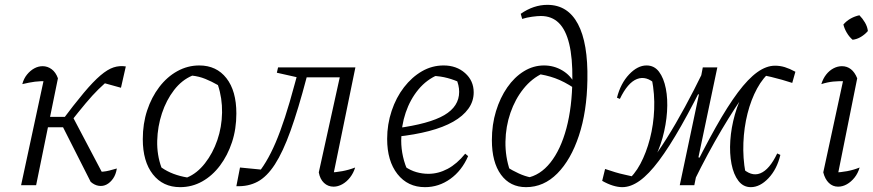

<svg xmlns="http://www.w3.org/2000/svg" viewBox="-20 -764 3603 792"><path d="M354 -14 230 -259 276 -290 414 -28 381 -56Q393 -55 405 -56Q417 -57 431 -60.5Q445 -64 462 -69Q458 -44 446.5 -27.5Q435 -11 420 -3Q405 5 387.5 2.5Q370 0 354 -14ZM67 0 166 -460 177 -429Q147 -430 124 -427Q101 -424 72 -417Q78 -440 91.5 -456.5Q105 -473 121.5 -482Q138 -491 156 -491Q176 -491 193 -478.5Q210 -466 219 -441L129 0ZM152 -239 161 -282H269L260 -239ZM264 -252 230 -259Q286 -334 325.5 -381Q365 -428 394.5 -453Q424 -478 448.5 -486Q473 -494 499 -490L479 -402L396 -425L437 -441Q410 -419 386 -395.5Q362 -372 333.5 -338Q305 -304 264 -252Z M723 8Q652 8 610.5 -45Q569 -98 569 -190Q569 -254 587 -308.5Q605 -363 637 -405Q669 -447 711.5 -470.5Q754 -494 802 -494Q873 -494 914 -441.5Q955 -389 955 -296Q955 -232 937 -177.5Q919 -123 887.5 -81Q856 -39 814 -15.5Q772 8 723 8ZM752 -32Q793 -49 825.5 -90.5Q858 -132 876.5 -186Q895 -240 896 -299.5Q897 -359 879 -413Q853 -428 827 -438.5Q801 -449 773 -452Q730 -434 698 -392.5Q666 -351 648 -296.5Q630 -242 628.5 -183.5Q627 -125 646 -73Q669 -57 695.5 -47Q722 -37 752 -32Z M955 4 970 -73 1072 -63 1033 -36Q1079 -87 1117 -176Q1155 -265 1195 -415L1212 -477L1229 -440L1122 -464L1127 -486H1446L1405 -445H1245Q1210 -312 1178.5 -224.5Q1147 -137 1114 -86Q1081 -35 1042.5 -14.5Q1004 6 955 4ZM1351 -23 1337 -52Q1365 -53 1392 -58Q1419 -63 1445 -73Q1438 -50 1424 -32Q1410 -14 1392 -4Q1374 6 1356 6Q1333 6 1316.5 -9.5Q1300 -25 1295 -53L1385 -461L1446 -486Z M1733 8Q1662 8 1619.5 -46Q1577 -100 1577 -191Q1577 -251 1595.5 -306.5Q1614 -362 1646.5 -404Q1679 -446 1720.5 -470Q1762 -494 1810 -494Q1863 -494 1898.5 -462.5Q1934 -431 1934 -383Q1934 -346 1912 -315.5Q1890 -285 1849.5 -262Q1809 -239 1750 -223.5Q1691 -208 1616 -200V-235Q1751 -253 1812.5 -289Q1874 -325 1874 -385Q1874 -413 1861 -441L1883 -421Q1856 -434 1826.5 -442Q1797 -450 1764 -451L1788 -456Q1740 -436 1706 -395Q1672 -354 1653.5 -299.5Q1635 -245 1635 -184Q1635 -151 1642.5 -117.5Q1650 -84 1665 -53L1650 -77Q1673 -61 1697.5 -54Q1722 -47 1747 -47Q1788 -47 1826.5 -67.5Q1865 -88 1899 -130L1911 -120Q1885 -60 1837.5 -26Q1790 8 1733 8Z M2150 8Q2084 8 2046.5 -43.5Q2009 -95 2009 -186Q2009 -250 2026 -305.5Q2043 -361 2072.5 -403.5Q2102 -446 2141 -470Q2180 -494 2224 -494Q2265 -494 2299.5 -473.5Q2334 -453 2351 -418L2349 -400Q2307 -428 2269.5 -441.5Q2232 -455 2190 -460L2220 -462Q2174 -441 2139.5 -398Q2105 -355 2085.5 -298.5Q2066 -242 2065 -179.5Q2064 -117 2084 -59L2069 -76Q2095 -60 2120 -48.5Q2145 -37 2170 -32L2151 -30Q2208 -40 2250.5 -93.5Q2293 -147 2316.5 -235Q2340 -323 2341 -437Q2342 -525 2328 -583Q2314 -641 2285 -669.5Q2256 -698 2211 -698Q2197 -698 2175 -695Q2153 -692 2134 -686L2128 -707Q2181 -744 2238 -744Q2322 -744 2364 -665Q2406 -586 2403 -434Q2401 -304 2368 -204.5Q2335 -105 2279 -48.5Q2223 8 2150 8Z M3077 8Q3046 8 3026 -18Q3006 -44 2997.5 -87.5Q2989 -131 2992.5 -184Q2996 -237 3011.5 -292Q3027 -347 3055 -397L3063 -392Q3014 -325 2957 -229Q2900 -133 2844 -19L2823 -29Q2883 -151 2932.5 -239Q2982 -327 3024 -383Q3066 -439 3103.5 -466Q3141 -493 3177 -493Q3198 -493 3217.5 -487Q3237 -481 3261 -468L3248 -422Q3227 -429 3205.5 -435Q3184 -441 3161.5 -446.5Q3139 -452 3114 -457L3161 -470Q3128 -445 3103 -399Q3078 -353 3063.5 -295.5Q3049 -238 3046.5 -175Q3044 -112 3055 -52L3038 -74Q3078 -34 3116 -49Q3154 -64 3186 -131L3199 -125Q3185 -66 3150 -29Q3115 8 3077 8ZM2547 8Q2529 8 2508 1.5Q2487 -5 2464 -18L2476 -67Q2500 -59 2518 -53.5Q2536 -48 2557 -43.5Q2578 -39 2612 -31L2563 -16Q2597 -42 2621.5 -88Q2646 -134 2661 -192Q2676 -250 2678.5 -313Q2681 -376 2669 -437L2685 -416Q2646 -453 2607.5 -438Q2569 -423 2537 -356L2525 -361Q2540 -420 2575 -457Q2610 -494 2647 -494Q2679 -494 2698.5 -468Q2718 -442 2726.5 -399Q2735 -356 2731.5 -303Q2728 -250 2713 -195.5Q2698 -141 2670 -92L2663 -96Q2694 -136 2730.5 -194Q2767 -252 2805 -322Q2843 -392 2880 -468L2901 -458Q2840 -333 2790 -245Q2740 -157 2698 -101Q2656 -45 2619 -18.5Q2582 8 2547 8ZM2784 0 2863 -374 2858 -376 2879 -486H2939L2861 -115L2867 -113L2844 0Z M3432 -23 3419 -52Q3448 -53 3474.5 -58Q3501 -63 3526 -73Q3519 -49 3505 -31.5Q3491 -14 3473.5 -4Q3456 6 3437 6Q3415 6 3399 -9.5Q3383 -25 3376 -53L3464 -460L3475 -429Q3440 -430 3416.5 -427.5Q3393 -425 3368 -417Q3375 -440 3388 -456.5Q3401 -473 3418 -482Q3435 -491 3453 -491Q3474 -491 3490 -478.5Q3506 -466 3516 -441ZM3525 -701Q3538 -688 3548 -671Q3558 -654 3560 -636Q3548 -622 3531.5 -612Q3515 -602 3497 -600Q3483 -612 3473 -629Q3463 -646 3459 -663Q3472 -678 3489 -687.5Q3506 -697 3525 -701Z"/></svg>

Font: Piazzolla 8pt ExtraLight
Style: Italic
Weight: 250
Italic angle: -11.3°
Designer: Juan Pablo del Peral
Foundry: Huerta Tipografica
Version: Version 2.001